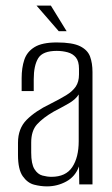

<svg xmlns="http://www.w3.org/2000/svg" viewBox="-20 -656 397 683"><path d="M147 7Q125 7 101.5 1Q78 -5 61 -29Q44 -53 44 -105V-148Q44 -199 75 -230Q106 -261 158 -286Q192 -303 215 -317Q238 -331 249.5 -348Q261 -365 261 -391V-411Q261 -438 250 -451.5Q239 -465 220.5 -470Q202 -475 182 -475Q132 -475 116 -449Q100 -423 100 -374V-332H57V-378Q57 -415 66.5 -443.5Q76 -472 103 -488.5Q130 -505 182 -505Q238 -505 265 -491.5Q292 -478 300.5 -454.5Q309 -431 309 -400V0H262L261 -64Q248 -28 216 -10.5Q184 7 147 7ZM163 -27Q214 -27 237 -61.5Q260 -96 260 -154V-320Q249 -302 223.5 -287.5Q198 -273 171 -259Q133 -237 112 -214Q91 -191 91 -149V-113Q91 -73 102.5 -54.5Q114 -36 131 -31.5Q148 -27 163 -27ZM189 -545 110 -636H161L217 -545Z"/></svg>

Font: Alumni Sans Light
Style: Regular
Weight: 300
Version: Version 1.018